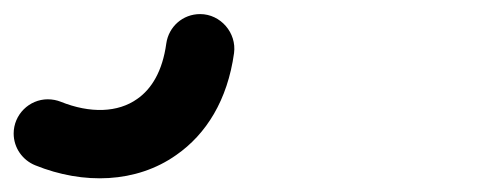

<svg xmlns="http://www.w3.org/2000/svg" viewBox="-395 -691 684 274"><path d="M-308.6 -545.9C-313.5 -547.9 -320.3 -549.3 -326.7 -549.3C-353.5 -549.3 -375.5 -527.3 -375.5 -500.5C-375.5 -480 -362.8 -462.4 -344.7 -455.1C-275.9 -427.2 -200.2 -429.7 -143.6 -469.7C-100.6 -499.5 -70.3 -548.3 -61 -615.2C-57.1 -644 -80.1 -670.9 -109.4 -670.9C-134.3 -670.9 -154.3 -652.8 -157.7 -628.9C-163.1 -589.4 -178.7 -564 -199.2 -549.8C-226.6 -530.3 -266.1 -528.8 -308.6 -545.9Z"/></svg>

Font: Velvelyne Book
Style: Bold
Weight: 700
Designer: Manon Van der Borght et Mariel Nils
Foundry: Velvetyne
Version: Version 1.070;Glyphs 3.3.1 (3343)